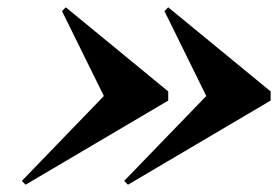

<svg xmlns="http://www.w3.org/2000/svg" viewBox="-20 -650 760 525"><path d="M330 -145 319.5 -155.3 544 -387.5 429.7 -619.7 440 -630 720 -400V-375ZM50 -145 39.7 -155.3 264 -387.5 149.5 -619.7 160 -630 440 -400V-375Z"/></svg>

Font: Bodoni Moda
Style: Italic
Weight: 400
Italic angle: -13°
Designer: Owen Earl
Foundry: indestructible type
Version: Version 2.005